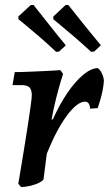

<svg xmlns="http://www.w3.org/2000/svg" viewBox="-20 -739 435 767"><path d="M53 -5Q53 -5 57 -28Q61 -51 67 -88Q73 -125 80 -167.5Q87 -210 93 -250Q99 -290 103 -319.5Q107 -349 107 -359Q107 -380 98 -389.5Q89 -399 67 -399H30L39 -451Q65 -451 96 -452.5Q127 -454 155.5 -455Q184 -456 202.5 -457.5Q221 -459 221 -459L232 -444Q232 -444 223.5 -416.5Q215 -389 204.5 -347.5Q194 -306 186 -262H191Q218 -322 249 -367.5Q280 -413 311.5 -439.5Q343 -466 370 -467Q379 -462 386.5 -447Q394 -432 395 -416Q394 -398 390 -378.5Q386 -359 381.5 -343Q377 -327 373.5 -317Q370 -307 370 -307L340 -305Q339 -320 333.5 -326.5Q328 -333 320 -333Q289 -333 247.5 -277.5Q206 -222 167 -125L154 -24Q153 -18 138 -10Q123 -2 102.5 3Q82 8 64 8ZM344 -532Q306 -567 271.5 -596.5Q237 -626 215 -644Q193 -662 193 -662V-673L242 -719H253Q253 -719 272.5 -694.5Q292 -670 322 -632.5Q352 -595 383 -558L356 -533ZM204 -532Q167 -567 132.5 -596.5Q98 -626 76 -644Q54 -662 54 -662L53 -673L103 -719H114Q114 -719 133.5 -694.5Q153 -670 182.5 -632.5Q212 -595 243 -558L216 -533Z"/></svg>

Font: Alegreya SemiBold
Style: Italic
Weight: 600
Italic angle: -7°
Designer: Juan Pablo del Peral
Foundry: Huerta Tipografica
Version: Version 2.009